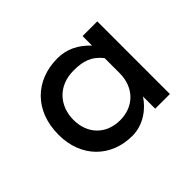

<svg xmlns="http://www.w3.org/2000/svg" viewBox="-80 -779 542 542"><g transform="rotate(-45 191.0 -507.5)"><path d="M197.3 -603.5C233.4 -603.5 259.8 -596.7 284.2 -566.4V-506.8C284.2 -448.2 245.1 -411.1 191.4 -411.1C135.7 -411.1 98.6 -449.2 98.6 -504.9C98.6 -560.5 135.7 -603.5 197.3 -603.5ZM189.5 -660.2C102.5 -660.2 39.1 -601.6 39.1 -504.9C39.1 -416 98.6 -355.5 184.6 -355.5C228.5 -355.5 264.6 -382.8 284.2 -413.1V-364.3H342.8V-654.3H284.2V-616.2C256.8 -645.5 225.6 -660.2 189.5 -660.2Z"/></g></svg>

Font: Sen-gleads
Style: Regular
Weight: 400
Designer: Kosal Sen, Philatype
Foundry: Philatype
Version: Version 1.004; ttfautohint (v1.8.3)